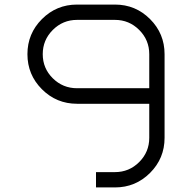

<svg xmlns="http://www.w3.org/2000/svg" viewBox="-20 -820 840 840"><path d="M317 -366Q227 -366 163.5 -429.5Q100 -493 100 -583Q100 -673 163.5 -736.5Q227 -800 317 -800H483Q573 -800 636.5 -736.5Q700 -673 700 -583V-217Q700 -127 636.5 -63.5Q573 0 483 0H400V-67H483Q545 -67 589 -111Q633 -155 633 -217V-366ZM317 -733Q255 -733 211 -689Q167 -645 167 -583Q167 -521 211 -477.5Q255 -434 317 -434H633V-583Q633 -645 589 -689Q545 -733 483 -733Z"/></svg>

Font: Dune Rise
Style: Regular
Weight: 400
Version: Version 001.000